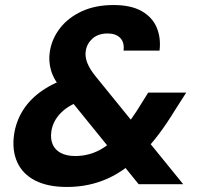

<svg xmlns="http://www.w3.org/2000/svg" viewBox="-20 -732 845 763"><path d="M531 0 231 -370Q194 -414 183 -451.5Q172 -489 178 -527Q186 -578 218.5 -620Q251 -662 305 -687Q359 -712 431 -712Q501 -712 543.5 -687.5Q586 -663 603 -622Q620 -581 614 -531H471Q475 -564 457.5 -581.5Q440 -599 408 -599Q371 -599 348.5 -579.5Q326 -560 321 -531Q317 -509 326 -484.5Q335 -460 358 -431L708 0ZM246 11Q170 11 120 -14.5Q70 -40 48.5 -87.5Q27 -135 36 -198Q44 -251 72 -295Q100 -339 148 -372Q196 -405 261 -425L313 -441L361 -349L317 -336Q257 -318 223.5 -285Q190 -252 184 -209Q180 -181 189 -159Q198 -137 221 -124.5Q244 -112 279 -112Q330 -112 374.5 -135Q419 -158 462 -210Q482 -232 502.5 -260.5Q523 -289 544 -324L569 -364H720L674 -292Q644 -243 613.5 -202Q583 -161 551 -129Q484 -57 409 -23Q334 11 246 11Z"/></svg>

Font: DM Sans 10pt Black
Style: Italic
Weight: 900
Italic angle: -10°
Version: Version 4.004;gftools[0.9.30]